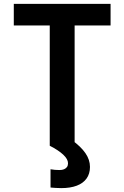

<svg xmlns="http://www.w3.org/2000/svg" viewBox="-20 -750 640 988"><path d="M236 0V-619H51V-730H549V-619H364V0ZM295 218Q280 218 266 217Q252 216 240 215V121Q251 123 262.5 124Q274 125 286 125Q300 125 309.5 121Q319 117 324.5 109.5Q330 102 330 90Q330 69 305.5 46Q281 23 236 0L349 -30Q396 4 419.5 38Q443 72 443 109Q443 144 425.5 168.5Q408 193 375 205.5Q342 218 295 218Z"/></svg>

Font: M PLUS Code Latin Expanded SemiBold
Style: Regular
Weight: 600
Width: 7
Designer: Coji Morishita
Foundry: UNDERFOREST DESIGN
Version: Version 1.002; ttfautohint (v1.8.3)